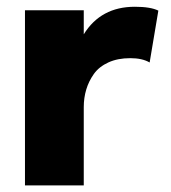

<svg xmlns="http://www.w3.org/2000/svg" viewBox="-20 -562 519 582"><path d="M55.7 0V-530.8H233.9V-458Q285.6 -541.5 388.7 -541.5Q436.5 -541.5 460 -529.8L433.6 -372.6Q411.1 -385.7 375 -385.7Q336.9 -385.7 308.6 -372.8Q280.3 -359.9 264.6 -337.9Q249 -315.9 241.5 -290.8Q233.9 -265.6 233.9 -237.3V0Z"/></svg>

Font: Epilogue ExtraBold
Style: Regular
Weight: 800
Designer: Tyler Finck
Foundry: Etcetera Type Co
Version: Version 2.112